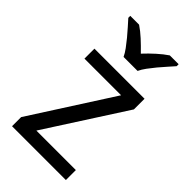

<svg xmlns="http://www.w3.org/2000/svg" viewBox="-235 -838 910 910"><g transform="rotate(45 220.5 -383.0)"><path d="M400.9 0H40V-61L301.8 -469.2H56.2V-536.1H392.1V-464.8L136.2 -66.9H400.9ZM390.6 -752.9Q378.4 -738.8 361.6 -720.2Q344.7 -701.7 328.4 -681.9Q312 -662.1 297.6 -642.6Q283.2 -623 275.4 -606H181.6Q173.8 -623 159.4 -642.6Q145 -662.1 128.7 -681.9Q112.3 -701.7 95.7 -720.2Q79.1 -738.8 66.4 -752.9V-766.1H125.5Q150.4 -749.5 176.3 -725.8Q202.1 -702.1 228.5 -674.8Q253.9 -702.1 280.3 -725.8Q306.6 -749.5 331.5 -766.1H390.6Z"/></g></svg>

Font: Genotype
Style: Regular
Weight: 400
Foundry: Ascender Corporation
Version: Version 1.00